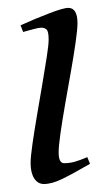

<svg xmlns="http://www.w3.org/2000/svg" viewBox="-20 -440 266 478"><path d="M204.1 -32.2Q162.1 -7.8 135.7 5.1Q109.4 18.1 89.4 18.1Q74.2 18.1 65.2 4.2Q56.2 -9.8 56.2 -33.7Q56.2 -49.8 60.8 -81.5Q65.4 -113.3 72 -152.3Q78.6 -191.4 85.2 -229.7Q91.8 -268.1 96.4 -298.1Q101.1 -328.1 101.1 -341.3Q101.1 -361.8 95.9 -366.5Q90.8 -371.1 82.5 -371.1Q77.1 -371.1 63 -367.4Q48.8 -363.8 37.6 -360.4L31.2 -377Q68.8 -394 103.5 -407.2Q138.2 -420.4 149.9 -420.4Q172.9 -420.4 172.9 -382.3Q172.9 -366.7 168.2 -334.2Q163.6 -301.8 156.5 -261.7Q149.4 -221.7 142.3 -181.4Q135.3 -141.1 130.6 -108.6Q126 -76.2 126 -60.5Q126 -33.7 139.6 -33.7Q153.3 -33.7 166.3 -37.4Q179.2 -41 197.3 -48.8Z"/></svg>

Font: Dai Banna SIL Light
Style: Italic
Weight: 300
Italic angle: -11°
Designer: Victor Gaultney
Foundry: SIL International
Version: Version 4.000